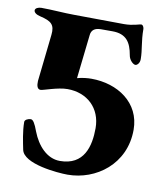

<svg xmlns="http://www.w3.org/2000/svg" viewBox="-77 -724 700 804"><g transform="rotate(10 272.5 -322.5)"><path d="M264 14C384 14 504 -72 504 -219C504 -334 405 -399 293 -399C277 -399 255 -397 233 -391L254 -578C256 -599 270 -610 296 -610H345C405 -610 425 -576 434 -524C437 -504 454 -488 464 -488C470 -488 482 -497 482 -515C482 -557 471 -587 471 -642C471 -647 467 -659 459 -659C451 -659 426 -648 387 -648L174 -650C133 -650 81 -655 35 -655C22 -655 9 -649 9 -640C9 -631 19 -623 37 -619C84 -608 101 -595 96 -551L74 -351C73 -331 77 -316 91 -316C102 -316 161 -339 202 -339C286 -339 346 -283 346 -198C346 -121 325 -37 222 -37C167 -37 125 -84 103 -141C91 -174 82 -188 73 -188C60 -188 47 -181 47 -172C47 -132 57 -87 63 -57C74 2 223 14 264 14Z"/></g></svg>

Font: EB Garamond
Style: Bold
Weight: 700
Designer: Georg Duffner and Octavio Pardo
Foundry: Georg Duffner
Version: Version 1.000;PS 001.000;hotconv 1.0.88;makeotf.lib2.5.64775